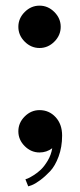

<svg xmlns="http://www.w3.org/2000/svg" viewBox="-20 -530 285 680"><path d="M80 130 70 105Q73 104 78.5 102Q84 100 98.5 91Q113 82 125 70.5Q137 59 149 39Q161 19 165 -5Q145 10 120 10Q90 10 67.5 -12.5Q45 -35 45 -65Q45 -95 67.5 -117.5Q90 -140 120 -140Q154 -140 177 -115Q200 -90 200 -50Q200 -9 187.5 24.5Q175 58 157.5 76.5Q140 95 122.5 108Q105 121 92 126ZM172.5 -487.5Q195 -465 195 -435Q195 -405 172.5 -382.5Q150 -360 120 -360Q90 -360 67.5 -382.5Q45 -405 45 -435Q45 -465 67.5 -487.5Q90 -510 120 -510Q150 -510 172.5 -487.5Z"/></svg>

Font: Yeseva One
Style: Regular
Weight: 400
Designer: Jovanny Lemonad
Foundry: Jovanny Lemonad
Version: Version 2.000